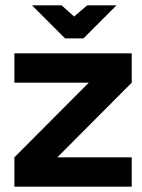

<svg xmlns="http://www.w3.org/2000/svg" viewBox="-20 -700 534 720"><path d="M34 -500V-390H313L34 -110V0H474V-110H195L474 -390V-500ZM100 -680 224 -556H293L417 -680H307L258 -638L211 -680Z"/></svg>

Font: LT Wave Alt Bold
Style: Regular
Weight: 700
Designer: Daniel Lyons
Version: Version 2.5 (Glyphs App)